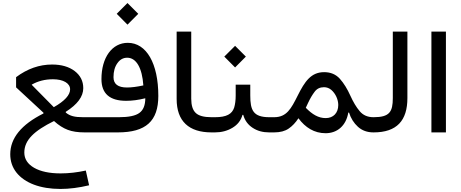

<svg xmlns="http://www.w3.org/2000/svg" viewBox="-20 -864 3011 1253"><path d="M523.4 -288.6C523.4 -334.5 504.9 -371.6 467.3 -400.4C429.7 -428.7 380.9 -442.9 319.8 -442.9C236.8 -442.9 158.7 -415.5 85 -360.4V-293.9L263.7 -128.4V-123.5C119.1 -51.3 46.9 37.6 46.9 142.6C46.9 188 60.5 228 87.4 262.2C141.6 330.1 242.2 369.1 374.5 369.1C432.1 369.1 494.6 361.3 561.5 345.2L540 249C483.9 261.2 429.2 267.6 376 267.6C303.2 267.6 245.1 255.4 202.6 231C160.2 206.5 138.7 173.3 138.7 131.8C138.7 49.8 203.1 -10.3 332.5 -74.2C362.3 -46.9 392.6 -27.8 422.4 -16.6C452.1 -5.4 488.3 0 531.7 0H590.3V-99.1H522.9C467.8 -99.1 437 -106.4 409.2 -129.4V-134.3C485.4 -182.6 523.4 -233.9 523.4 -288.6ZM437.5 -281.2C437.5 -243.7 401.9 -204.6 331.1 -164.6L187.5 -310.1V-312C228 -335 273.9 -346.7 325.7 -346.7C393.6 -346.7 437.5 -320.3 437.5 -281.2Z M812 -703.1 882.3 -773.9 812 -844.2 741.7 -773.9ZM590.3 -99.1C579.6 -99.1 574.2 -82.5 574.2 -49.8C574.2 -16.6 579.6 0 590.3 0H749C932.1 0 1013.2 -73.7 1013.2 -238.3C1013.2 -449.7 936 -584.5 814 -584.5C711.4 -584.5 642.1 -488.8 642.1 -347.7C642.1 -253.4 695.8 -206.1 803.2 -206.1C841.8 -206.1 883.3 -211.4 928.2 -222.7C928.2 -177.7 915.5 -146 890.1 -127.4C864.7 -108.4 820.3 -99.1 756.3 -99.1ZM915.5 -306.6C873.5 -297.4 837.9 -293 808.6 -293C750 -293 720.7 -315.4 720.7 -360.4C720.7 -397.5 729 -427.7 746.1 -451.7C762.7 -475.6 784.2 -487.3 810.1 -487.3C869.1 -487.3 907.7 -421.4 915.5 -306.6Z M1132.8 -217.8C1132.8 -72.8 1212.9 0 1359.9 0H1360.4V-99.1H1359.9C1310.5 -99.1 1276.4 -108.4 1257.3 -127C1237.8 -145.5 1228 -176.3 1228 -219.7V-657.7H1132.8Z M1613.3 -311.5H1518.1V-241.2C1518.1 -209.5 1514.6 -183.1 1508.3 -162.1C1494.6 -120.1 1459 -99.1 1383.3 -99.1H1360.4C1349.6 -99.1 1344.2 -82.5 1344.2 -49.8C1344.2 -16.6 1349.6 0 1360.4 0H1383.3C1424.8 0 1462.9 -9.8 1496.6 -29.8C1530.3 -49.8 1552.2 -77.6 1562.5 -114.3H1567.4C1577.6 -77.6 1598.1 -49.8 1628.9 -29.8C1659.2 -9.8 1694.8 0 1736.3 0H1769V-99.1H1737.8C1632.3 -99.1 1613.3 -144.5 1613.3 -241.2ZM1514.2 -423.8 1584.5 -494.6 1514.2 -564.9 1443.8 -494.6Z M1769 -99.1C1758.3 -99.1 1752.9 -82.5 1752.9 -49.8C1752.9 -16.6 1758.3 0 1769 0C1808.6 0 1839.8 -8.3 1863.8 -24.9C1887.7 -41 1908.7 -63.5 1927.7 -92.3C1972.2 -31.7 2031.2 5.4 2105 5.4C2181.6 5.4 2238.8 -44.4 2252.9 -128.9L2257.8 -129.4C2269.5 -91.8 2289.1 -61 2315.9 -36.6C2342.8 -12.2 2376.5 0 2417.5 0H2418V-99.1H2417.5C2378.9 -99.1 2349.1 -112.3 2327.1 -138.7C2305.2 -164.6 2285.2 -198.2 2266.6 -239.3C2246.6 -283.7 2224.1 -320.3 2198.2 -349.6C2172.4 -378.4 2138.2 -393.1 2095.7 -393.1C2009.8 -393.1 1969.2 -333 1922.4 -239.3C1879.9 -154.8 1850.6 -99.1 1769 -99.1ZM1990.7 -192.9C2003.9 -221.2 2018.1 -245.1 2033.2 -265.1C2047.9 -285.2 2068.4 -294.9 2094.2 -294.9C2112.3 -294.9 2127.9 -289.1 2142.1 -277.3C2169.9 -253.4 2187.5 -214.4 2187.5 -178.7C2187.5 -127.4 2155.8 -93.3 2105.5 -93.3C2058.1 -93.3 2018.1 -117.2 1975.6 -160.6Z M2418 -99.1C2407.7 -99.1 2401.4 -86.9 2401.4 -49.8C2401.4 -12.2 2407.7 0 2418 0C2570.3 0 2638.7 -77.6 2638.7 -224.1V-657.7H2543.5V-224.1C2543.5 -133.8 2522 -99.1 2418 -99.1Z M2890.1 -657.7H2795.4V0H2890.1Z"/></svg>

Font: Estedad Medium
Style: Regular
Weight: 500
Designer: Amin Abedi
Version: Version 7.3